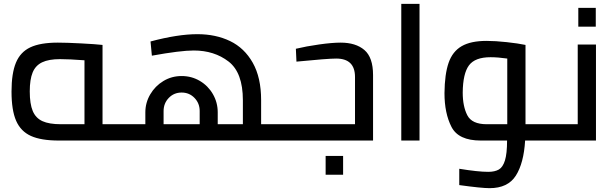

<svg xmlns="http://www.w3.org/2000/svg" viewBox="-20 -732 3201 1000"><path d="M625 -85V0H286Q194 0 141 -24Q88 -48 64 -103Q40 -158 40 -255Q40 -350 63 -405.5Q86 -461 138 -485.5Q190 -510 281 -510Q325 -510 402 -506Q479 -502 514 -498V-85ZM297 -85H420V-418Q340 -424 293 -424Q234 -424 199.5 -407.5Q165 -391 150 -354.5Q135 -318 135 -256Q135 -191 150.5 -154Q166 -117 201 -101Q236 -85 297 -85Z M1435 -85V0H625V-85H737V-147Q737 -197 762.5 -240.5Q788 -284 831 -310Q874 -336 926 -336Q978 -336 1021 -310.5Q1064 -285 1089 -241.5Q1114 -198 1114 -147V-85H1245V-210Q1245 -354 1170.5 -411.5Q1096 -469 989 -469Q920 -469 771 -442L764 -516Q906 -554 1008 -554Q1104 -554 1178.5 -518Q1253 -482 1296.5 -405Q1340 -328 1340 -211V-85ZM832 -153V-85H1020V-154Q1020 -194 993 -222Q966 -250 926 -250Q886 -250 859 -222Q832 -194 832 -153Z M1435 0ZM1923 -341V0H1435V-85H1829V-331Q1829 -427 1731 -427Q1687 -427 1524 -411L1521 -478Q1575 -491 1642.5 -500.5Q1710 -510 1754 -510Q1833 -510 1878 -471.5Q1923 -433 1923 -341ZM1676 80H1767V178H1676Z M2070 -712H2165V0H2070Z M2840 0H2715Q2708 118 2666.5 183Q2625 248 2530 248Q2488 248 2372 232V147Q2470 163 2523 163Q2557 163 2578 151Q2599 139 2610 103.5Q2621 68 2621 0H2484Q2368 0 2331.5 -71Q2295 -142 2295 -247Q2296 -346 2316.5 -405Q2337 -464 2384.5 -491.5Q2432 -519 2514 -519Q2560 -519 2619.5 -512.5Q2679 -506 2717 -498V-85H2840ZM2515 -85H2622V-427Q2573 -434 2535 -434Q2454 -434 2422.5 -391.5Q2391 -349 2390 -250Q2390 -178 2414 -131.5Q2438 -85 2515 -85Z M2840 0ZM3084 -500V0H2840V-85H2989V-500ZM2992 -691H3083V-593H2992Z"/></svg>

Font: sheba-seeBold
Style: Regular
Weight: 600
Designer: Mohamed Galeb, the designers
Foundry: Kief Type Foundry
Version: Version 2.010; ttfautohint (v1.5.33-1714) -l 8 -r 50 -G 200 